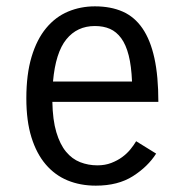

<svg xmlns="http://www.w3.org/2000/svg" viewBox="-20 -575 574 605"><path d="M472 -91Q446 -50 399 -20Q352 10 282 10Q233 10 193 -6.5Q153 -23 124 -57Q95 -91 79 -142.5Q63 -194 63 -265Q63 -341 79.5 -396Q96 -451 125.5 -486.5Q155 -522 194.5 -538.5Q234 -555 279 -555Q329 -555 366.5 -538.5Q404 -522 429 -485.5Q454 -449 466.5 -392Q479 -335 479 -254H145Q146 -197 157.5 -158.5Q169 -120 188 -97Q207 -74 232.5 -64Q258 -54 287 -54Q311 -54 330.5 -61.5Q350 -69 365 -80Q380 -91 391 -104.5Q402 -118 409 -130ZM279 -493Q223 -493 189 -451Q155 -409 147 -318H396Q394 -367 385.5 -400.5Q377 -434 362 -454.5Q347 -475 326.5 -484Q306 -493 279 -493Z"/></svg>

Font: Carrois Gothic
Style: Regular
Weight: 400
Designer: Ralph du Carrois
Foundry: Ralph du Carrois
Version: Version 1.001